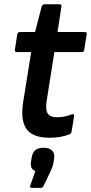

<svg xmlns="http://www.w3.org/2000/svg" viewBox="-20 -644 433 913"><path d="M216 11Q135.7 11 106.1 -30.3Q76.6 -71.6 90.1 -158.3L128.3 -396.5H60.6Q49.1 -396.5 50.8 -407.6L62 -480.5Q64.3 -491.7 74.4 -491.7H146.7L177.9 -612.2Q181.9 -623.7 191.4 -623.7H263.1Q274.9 -623.7 271.9 -611.9L253.6 -491.7H382.4Q395.2 -491.7 392.2 -480.5L380.6 -407.6Q379.2 -396.5 369.2 -396.5H238.6L202.1 -166Q195.1 -122.4 206.9 -104.3Q218.7 -86.3 251.7 -86.3Q269.5 -86.3 287.2 -90.1Q304.9 -93.8 321 -100.1Q327 -102.5 330.1 -100.1Q333.1 -97.8 332.4 -91.7L320.2 -17.8Q319.2 -9 309 -4.6Q289.6 2.7 266.4 6.9Q243.2 11 216 11ZM131.6 249.3Q119.4 249.3 123.8 238.2L148.3 169.2Q120.9 159.4 127.6 122.9L130.6 105.9Q134.7 80.5 148.2 69.5Q161.8 58.6 187.2 58.6Q213.8 58.6 227.7 71.9Q241.5 85.2 237.2 109.9L234.8 127Q232.8 139.7 228.6 150.8Q224.5 161.8 218.4 175L188.2 238.2Q183.5 249.3 174.1 249.3Z"/></svg>

Font: Sofia Sans Semi Condensed
Style: Italic
Weight: 400
Italic angle: -9°
Designer: Botio Nikoltchev, Ani Petrova
Foundry: lettersoup
Version: Version 4.101